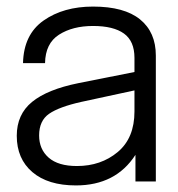

<svg xmlns="http://www.w3.org/2000/svg" viewBox="-20 -552 541 584"><path d="M392 -81Q332 12 211 12Q126 12 78.5 -28.5Q31 -69 31 -139Q31 -204 77.5 -242Q124 -280 218 -299L389 -333V-376Q389 -427 357 -450Q325 -473 263 -473Q201 -473 159.5 -446.5Q118 -420 117 -360H50Q52 -447 112.5 -489.5Q173 -532 263 -532Q358 -532 406 -493Q454 -454 454 -383V0H392ZM214 -47Q287 -47 338 -89.5Q389 -132 389 -213V-277L227 -242Q160 -227 129.5 -206Q99 -185 99 -140Q99 -98 128 -72.5Q157 -47 214 -47Z"/></svg>

Font: Aspekta 300
Style: Regular
Weight: 300
Designer: Ivo Dolenc
Version: Version 2.000